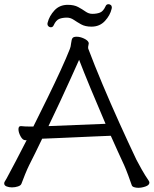

<svg xmlns="http://www.w3.org/2000/svg" viewBox="-21 -886 732 915"><path d="M511 -844Q504 -813 479 -786Q454 -759 415 -759Q385 -759 365.5 -770Q346 -781 330.5 -791.5Q315 -802 298 -802Q277 -802 261.5 -796Q246 -790 235 -766Q231 -756 221 -756Q215 -756 210 -760.5Q205 -765 205 -772Q205 -776 206 -778Q214 -810 238.5 -836.5Q263 -863 302 -863Q332 -863 351.5 -852.5Q371 -842 386.5 -831Q402 -820 419 -820Q440 -820 455.5 -826Q471 -832 482 -856Q486 -866 496 -866Q502 -866 507 -862Q512 -858 512 -850Q512 -846 511 -844ZM99 -218Q87 -218 77 -236.5Q67 -255 67 -270Q67 -285 78 -285H80Q89 -284 98 -283.5Q107 -283 119 -283H138Q172 -351 206 -420.5Q240 -490 268 -551Q296 -612 312 -653Q316 -662 318 -680.5Q320 -699 325 -705Q330 -711 344 -711Q361 -711 379 -702.5Q397 -694 401 -684Q401 -683 401.5 -682Q402 -681 402 -680Q402 -676 400.5 -670.5Q399 -665 399 -660Q399 -655 400 -653Q429 -576 467.5 -484.5Q506 -393 548 -300Q590 -207 629 -125Q637 -109 654 -79Q671 -49 687 -26Q689 -23 690 -20.5Q691 -18 691 -16Q691 -4 673 2.5Q655 9 638 9Q627 9 618 6Q609 3 607 -3Q601 -21 590 -50.5Q579 -80 571 -98Q556 -130 540 -165.5Q524 -201 507 -239Q507 -239 483.5 -238Q460 -237 423 -235.5Q386 -234 344.5 -232Q303 -230 265.5 -228.5Q228 -227 204.5 -226Q181 -225 180 -225Q164 -191 148 -159Q132 -127 118 -99Q110 -83 98.5 -55Q87 -27 81 -10Q78 -2 64.5 2.5Q51 7 36 7Q22 7 10.5 2.5Q-1 -2 -1 -12Q-1 -18 3 -23Q7 -29 11 -36.5Q15 -44 24.5 -62Q34 -80 53.5 -116.5Q73 -153 106 -218ZM482 -296Q445 -382 411 -464Q377 -546 356 -601Q339 -563 315.5 -511Q292 -459 265 -401Q238 -343 210 -285Z"/></svg>

Font: Moon Stars Kai T
Style: Regular
Weight: 400
Designer: GuiWonder
Version: Version 1.101